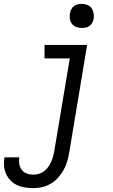

<svg xmlns="http://www.w3.org/2000/svg" viewBox="-68 -763 588 996"><path d="M105 213Q83 213 61 209.5Q39 206 20 197Q1 188 -13.5 173Q-28 158 -36.5 139Q-45 120 -47 98Q-49 76 -45 54Q-45 54 -45 53.5Q-45 53 -45 53H32Q32 53 32 53Q32 53 32 53Q29 70 32 87.5Q35 105 45 118Q55 131 71 137Q87 143 105 143Q120 143 134.5 138.5Q149 134 161.5 124.5Q174 115 183 102Q192 89 198 75Q204 61 208 46.5Q212 32 214 18L294 -460H163V-530H384L291 29Q287 52 280.5 74.5Q274 97 262 118.5Q250 140 233.5 158.5Q217 177 196 189.5Q175 202 151.5 207.5Q128 213 105 213ZM356 -618Q341 -618 327.5 -623Q314 -628 305.5 -639.5Q297 -651 294.5 -665.5Q292 -680 295 -695Q297 -705 302 -715Q307 -725 316 -731.5Q325 -738 335.5 -740.5Q346 -743 356 -743Q371 -743 385 -737.5Q399 -732 407 -720.5Q415 -709 417.5 -694.5Q420 -680 418 -665Q416 -655 410.5 -645Q405 -635 396 -628.5Q387 -622 376.5 -620Q366 -618 356 -618Z"/></svg>

Font: Iosevka Slab Oblique
Style: Regular
Weight: 400
Italic angle: -9°
Monospace: yes
Designer: Belleve Invis
Foundry: Belleve Invis
Version: Version 11.1.1; ttfautohint (v1.8.3)